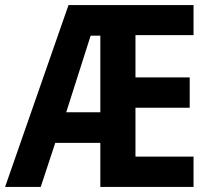

<svg xmlns="http://www.w3.org/2000/svg" viewBox="-20 -734 832 754"><path d="M740 0V-119H512V-311H725V-430H512V-596H740V-714H249L0 0H140L197 -173H374V0ZM240 -293 336 -594H374V-293Z"/></svg>

Font: Noto Sans Telugu Condensed
Style: Bold
Weight: 700
Width: 3
Designer: Jelle Bosma - Monotype Design Team
Foundry: Monotype Imaging Inc.
Version: Version 2.005